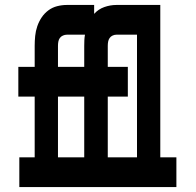

<svg xmlns="http://www.w3.org/2000/svg" viewBox="-20 -755 790 775"><path d="M58 0V-120H120V-365H54V-485H120V-570Q120 -590 122 -610Q124 -630 130.5 -649Q137 -668 148 -684.5Q159 -701 175 -713Q191 -725 210.5 -730Q230 -735 250 -735H360V-699Q377 -718 401 -726.5Q425 -735 450 -735H627V-120H692V0ZM415 -120H533V-615H450Q442 -615 434.5 -611.5Q427 -608 422.5 -601.5Q418 -595 416.5 -587Q415 -579 415 -570V-485H496V-365H415ZM214 -485H320V-570Q320 -582 320.5 -593Q321 -604 323 -615H250Q242 -615 234 -611.5Q226 -608 221.5 -601.5Q217 -595 215.5 -587Q214 -579 214 -570ZM320 -120V-365H214V-120Z"/></svg>

Font: Iosevka Etoile Heavy
Style: Regular
Weight: 900
Designer: Belleve Invis
Foundry: Belleve Invis
Version: Version 22.1.2; ttfautohint (v1.8.4)